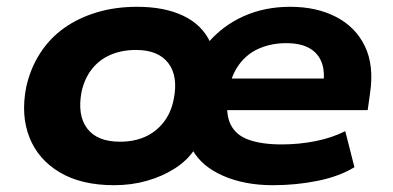

<svg xmlns="http://www.w3.org/2000/svg" viewBox="-20 -534 1156 565"><path d="M316 11Q219 11 155.5 -27Q92 -65 66.5 -130Q41 -195 57 -277Q69 -332 97.5 -376.5Q126 -421 168 -451Q210 -481 264.5 -497.5Q319 -514 384 -514Q464 -514 519.5 -487.5Q575 -461 599 -409H593Q636 -459 697.5 -486.5Q759 -514 834 -514Q912 -514 969.5 -484Q1027 -454 1054 -397.5Q1081 -341 1069 -260L1062 -210H620L634 -303H950L931 -283Q937 -323 926.5 -350.5Q916 -378 890 -392.5Q864 -407 822 -407Q779 -407 743 -391.5Q707 -376 683.5 -344Q660 -312 652 -264L651 -254Q643 -200 658.5 -168Q674 -136 712.5 -122.5Q751 -109 809 -109Q859 -109 907.5 -118.5Q956 -128 996 -148L1023 -42Q979 -15 915.5 -2Q852 11 783 11Q700 11 637 -16.5Q574 -44 547 -92H551Q530 -61 494 -38Q458 -15 412.5 -2Q367 11 316 11ZM333 -117Q374 -117 406 -131Q438 -145 460.5 -173Q483 -201 491 -241Q505 -309 475.5 -348Q446 -387 380 -387Q339 -387 306 -373Q273 -359 251 -331.5Q229 -304 220 -264Q207 -195 236.5 -156Q266 -117 333 -117Z"/></svg>

Font: Nunito Sans 7pt SemiExpanded ExtraBold
Style: Italic
Weight: 800
Width: 6
Italic angle: -9°
Designer: Vernon Adams
Foundry: Vernon Adams
Version: Version 3.101;gftools[0.9.27]